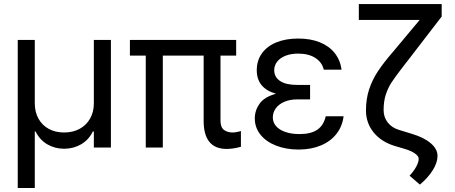

<svg xmlns="http://www.w3.org/2000/svg" viewBox="-20 -727 2243 946"><path d="M67.4 -530.3H151.4V-217.8Q151.4 -175.3 169.4 -142.6Q187.5 -109.9 220.2 -92Q252.9 -74.2 295.9 -74.2Q339.4 -74.2 372.6 -92.3Q405.8 -110.4 424.1 -143.1Q442.4 -175.8 442.4 -217.8V-530.3H526.4V0H442.4V-79.1H437.5Q417 -37.6 379.4 -15.9Q341.8 5.9 295.9 5.9Q250.5 5.9 213.1 -15.9Q175.8 -37.6 155.3 -79.1H151.4V199.2H67.4Z M1143.6 -453.1H1066.4V-132.8Q1066.4 -99.6 1083.5 -86.9Q1100.6 -74.2 1126 -74.2Q1136.2 -74.2 1147.9 -76.7Q1159.7 -79.1 1167 -81.1V-3.9Q1129.4 6.8 1096.7 6.8Q983.4 6.8 983.4 -131.8V-453.1H782.2V0H698.2V-453.1H620.1V-530.3H1143.6Z M1339.8 -265.1Q1245.1 -292 1245.1 -380.9Q1245.1 -429.2 1270.8 -464.6Q1296.4 -500 1342.5 -518.6Q1388.7 -537.1 1449.2 -537.1Q1509.8 -537.1 1555.4 -518.8Q1601.1 -500.5 1628.7 -466.1Q1656.2 -431.6 1663.1 -383.8H1575.2Q1566.9 -419.9 1533.9 -441.4Q1501 -462.9 1449.2 -462.9Q1413.6 -462.9 1387 -452.4Q1360.4 -441.9 1345.7 -423.3Q1331.1 -404.8 1331.1 -380.9Q1331.1 -347.2 1359.9 -327.9Q1388.7 -308.6 1444.3 -308.6H1507.8V-237.3H1444.3Q1408.7 -237.3 1381.3 -225.6Q1354 -213.9 1339.1 -193.6Q1324.2 -173.3 1324.2 -148.4Q1324.2 -124 1340.3 -105.5Q1356.4 -86.9 1386.2 -76.7Q1416 -66.4 1455.1 -66.4Q1512.2 -66.4 1543.5 -87.9Q1574.7 -109.4 1585 -154.3H1672.9Q1667 -105 1638.2 -67.9Q1609.4 -30.8 1561.3 -10.5Q1513.2 9.8 1451.2 9.8Q1389.6 9.8 1340.3 -9.5Q1291 -28.8 1263.2 -63.7Q1235.4 -98.6 1235.4 -143.6Q1235.4 -183.1 1259 -216.3Q1282.7 -249.5 1339.8 -265.1Z M2156.2 -645.5 1993.2 -433.6 1965.8 -398.4Q1927.7 -349.1 1909.9 -322Q1892.1 -294.9 1881.1 -261.7Q1870.1 -228.5 1870.1 -184.6Q1870.1 -149.4 1890.6 -123.3Q1911.1 -97.2 1946.3 -86.9L2009.8 -67.4Q2068.8 -49.8 2102.3 -21.2Q2135.7 7.3 2135.7 41Q2135.7 74.2 2112.3 111.6Q2088.9 148.9 2048.8 182.6L1998 138.7Q2019 116.2 2031 93.8Q2043 71.3 2043 55.7Q2043 42 2023.9 28.8Q2004.9 15.6 1971.7 5.9L1928.7 -6.8Q1860.8 -26.4 1822 -73.2Q1783.2 -120.1 1783.2 -182.6Q1783.2 -239.3 1798.6 -286.4Q1814 -333.5 1842.3 -376.2Q1870.6 -418.9 1918 -473.6L2047.9 -628.9H1748V-707H2156.2Z"/></svg>

Font: WEMIX Pretendard
Style: Regular
Weight: 400
Designer: Base glyphs from Inter by Rasmus Andersson; Hangeul glyphs from Noto Sans CJK(Source Han Sans) by Jang Soo-young and Kan
Foundry: Kil Hyung-jin
Version: Version 1.000